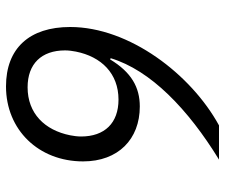

<svg xmlns="http://www.w3.org/2000/svg" viewBox="-75 -663 750 640"><g transform="rotate(90 300.0 -343.0)"><path d="M268 12C413 12 518 -97 518 -245C518 -362 444 -434 335 -434C271 -434 221 -406 178 -335L174 -337C214 -470 344 -595 512 -698H398C228 -605 70 -399 70 -202C70 -66 141 12 268 12ZM271 -60C193 -60 148 -106 148 -185C148 -197 150 -211 152 -221C169 -306 225 -363 312 -363C390 -363 435 -317 435 -238C435 -226 433 -212 431 -202C414 -117 358 -60 271 -60Z"/></g></svg>

Font: LVC Sans
Style: Italic
Weight: 400
Italic angle: -11.31°
Designer: Mike Abbink, Paul van der Laan, Pieter van Rosmalen
Foundry: Bold Monday
Version: Version 3.0